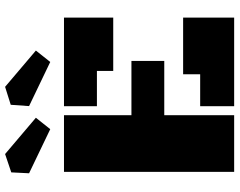

<svg xmlns="http://www.w3.org/2000/svg" viewBox="-110 -802 912 731"><g transform="rotate(-90 345.5 -436.0)"><path d="M57.1 0V-647.9H272.9V-391.1H479.5V-266.1H272.9V0ZM441.4 -460.4V-522.5H307.1V-647.9H644.5V-460.4ZM307.1 0V-129.4H428.7V-194.3H644.5V0ZM475.6 -700.2 307.6 -780.8 312.5 -850.6 380.9 -872.1 519 -754.9ZM219.7 -700.2 51.8 -780.8 55.2 -848.6 125 -872.1 263.2 -754.9Z"/></g></svg>

Font: Black Ops One
Style: Regular
Weight: 400
Designer: James Grieshaber, Eben Sorkin
Foundry: Sorkin Type Co.
Version: Version 1.004; ttfautohint (v1.8.4.7-5d5b)